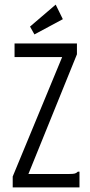

<svg xmlns="http://www.w3.org/2000/svg" viewBox="-20 -811 390 831"><path d="M35 -47 249 -564H43V-623H313V-576L103 -58H280Q297 -58 304 -60Q311 -62 317 -68H324V0H35ZM129 -662 110 -696 221 -791 252 -728Z"/></svg>

Font: Inconsolata ExtraCondensed
Style: Regular
Weight: 400
Width: 2
Monospace: yes
Designer: Raph Levien, Cyreal, Brenton Simpson
Foundry: Raph Levien, Cyreal, Google
Version: Version 3.000; ttfautohint (v1.8.2.53-6de2)